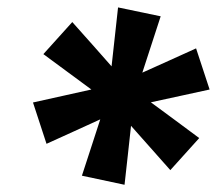

<svg xmlns="http://www.w3.org/2000/svg" viewBox="-20 -774 586 518"><path d="M201 -300Q213.5 -338 225.8 -376Q238 -414 250.5 -452Q214.5 -435.5 178.2 -419Q142 -402.5 105.5 -386L69 -497.5Q108.5 -506.5 147.8 -515Q187 -523.5 226.5 -532.5Q194 -556.5 161.8 -580.2Q129.5 -604 97 -628L175 -714.5Q202 -684.5 228.2 -654.8Q254.5 -625 281 -595Q285.5 -635 289.8 -674.8Q294 -714.5 298.5 -754L413.5 -730Q401 -692.5 388.8 -654.2Q376.5 -616 364 -578Q400.5 -594.5 436.8 -610.8Q473 -627 509 -643.5L545.5 -532.5Q506 -524 466.2 -515.2Q426.5 -506.5 387 -498Q420 -473.5 452.8 -449.5Q485.5 -425.5 517.5 -401.5L439.5 -315Q413 -345 386.5 -374.8Q360 -404.5 333.5 -434.5Q329 -394.5 324.8 -354.8Q320.5 -315 316 -275.5Z"/></svg>

Font: Commissioner ExtraBold
Style: Italic
Weight: 800
Italic angle: -12°
Designer: Kostas Bartsokas
Foundry: Kostas Bartsokas
Version: Version 1.000; ttfautohint (v1.8.3)